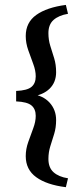

<svg xmlns="http://www.w3.org/2000/svg" viewBox="-20 -592 334 790"><path d="M179.2 62Q179.2 97.7 200.4 116.7Q221.7 135.7 259.8 141.6L251 178.2Q172.4 168.5 129.2 137.2Q85.9 106 85.9 50.3Q85.9 21.5 96.2 -7.6Q106.4 -36.6 116.7 -64Q127 -91.3 127 -115.2Q127 -143.6 109.4 -158.2Q91.8 -172.9 46.4 -174.8V-217.8Q91.8 -219.7 109.4 -234.4Q127 -249 127 -277.8Q127 -301.8 116.7 -329.1Q106.4 -356.4 96.2 -385.7Q85.9 -415 85.9 -443.8Q85.9 -499.5 129.2 -530.5Q172.4 -561.5 251 -571.8L259.8 -535.2Q221.7 -528.8 200.4 -510Q179.2 -491.2 179.2 -455.6Q179.2 -427.7 187 -403.1Q194.8 -378.4 202.9 -352.3Q210.9 -326.2 210.9 -294.9Q210.9 -253.4 184.1 -227.1Q157.2 -200.7 108.9 -194.8V-205.6Q157.2 -199.2 184.1 -169.7Q210.9 -140.1 210.9 -98.1Q210.9 -66.9 202.9 -41Q194.8 -15.1 187 9.8Q179.2 34.7 179.2 62Z"/></svg>

Font: Lateef Medium
Style: Regular
Weight: 500
Designer: SIL International
Foundry: SIL International
Version: Version 4.200